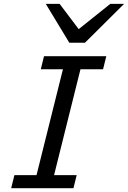

<svg xmlns="http://www.w3.org/2000/svg" viewBox="-20 -996 677 1016"><path d="M542.5 -698.7 525.4 -629.4H405.8L266.1 -69.3H385.7L368.7 0H39.1L56.2 -69.3H173.3L313 -629.4H195.8L212.9 -698.7ZM636.7 -975.6 429.7 -770H346.7L222.2 -975.6H295.4L396.5 -841.8L563.5 -975.6Z"/></svg>

Font: Lesson One
Style: Italic
Weight: 400
Italic angle: -14°
Designer: But Ko, Victor Gaultney, Annie Olsen, Julie Remington, Don Collingsworth, Eric Hays, Becca Hirsbrunner
Version: Version 1.100